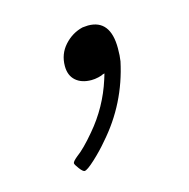

<svg xmlns="http://www.w3.org/2000/svg" viewBox="-60 -180 427 433"><g transform="rotate(-15 153.5 36.5)"><path d="M188 -7 184 -6Q181 -4 172.5 -2Q164 0 156 0Q133 0 119.5 -12Q106 -24 106 -46Q106 -74 124 -94Q142 -114 167 -120Q168 -120 173 -120.5Q178 -121 180 -121Q232 -121 232 -54Q232 -36 230 -24Q210 70 147 141Q132 159 113 176.5Q94 194 88 194Q84 194 76.5 184Q69 174 69 171Q69 167 80 158Q98 145 124 114Q165 66 184 6Q188 -6 188 -7Z"/></g></svg>

Font: MathJax_Main
Style: Italic
Weight: 400
Version: Version 1.1